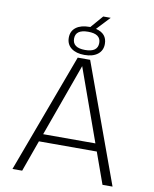

<svg xmlns="http://www.w3.org/2000/svg" viewBox="-101 -1036 891 1111"><g transform="rotate(10 344.0 -480.0)"><path d="M50 0 310 -700H383L638 0H579L513 -184H173L107 0ZM190 -229H497L344 -656ZM385 -882H386Q451 -866 451 -805Q451 -766 422.5 -744Q394 -722 345 -722Q296 -722 267.5 -744Q239 -766 239 -805Q239 -844 267.5 -865.5Q296 -887 345 -887H351L414 -960H458ZM418 -805Q418 -858 344 -858Q270 -858 270 -805Q270 -751 344 -751Q418 -751 418 -805Z"/></g></svg>

Font: Fivo Sans Light
Style: Regular
Weight: 300
Designer: Alexander Slobzheninov
Foundry: Alexander Slobzheninov
Version: 1.0